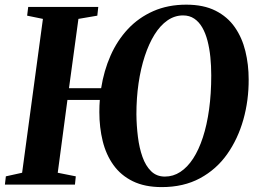

<svg xmlns="http://www.w3.org/2000/svg" viewBox="-24 -772 1076 803"><path d="M652.5 10.5Q581.5 10.5 531.5 -14Q481.5 -38.5 450.5 -81.8Q419.5 -125 405.5 -182Q391.5 -239 391.5 -303.5Q391.5 -318.5 392 -330.5Q392.5 -342.5 393.5 -354H258L217.5 -49.5L293 -34.5L289.5 0H-3.5L0.5 -34.5L68.5 -49.5L155.5 -693L89.5 -706.5L94 -743H387L383 -706.5L304 -693L264.5 -403H399Q410.5 -476.5 438.5 -539.8Q466.5 -603 511.2 -650.8Q556 -698.5 617.2 -725.5Q678.5 -752.5 755 -752.5Q827.5 -752.5 877.5 -727.2Q927.5 -702 958 -658.2Q988.5 -614.5 1002.2 -558.2Q1016 -502 1016 -440Q1016.5 -352.5 993.8 -271.8Q971 -191 926 -127.2Q881 -63.5 812.5 -26.5Q744 10.5 652.5 10.5ZM665.5 -33.5Q700.5 -33.5 730.2 -53Q760 -72.5 783.8 -109Q807.5 -145.5 824.5 -197.5Q841.5 -249.5 850.5 -314.8Q859.5 -380 859.5 -456.5Q859.5 -496.5 855.8 -533.2Q852 -570 843.8 -601.8Q835.5 -633.5 821.8 -657.2Q808 -681 788.2 -694.2Q768.5 -707.5 741.5 -707.5Q706.5 -707.5 676.2 -686.5Q646 -665.5 622.2 -627.2Q598.5 -589 581.5 -537.2Q564.5 -485.5 555.5 -423.8Q546.5 -362 546.5 -294Q547 -246 552.8 -199.8Q558.5 -153.5 571.8 -116Q585 -78.5 608 -56Q631 -33.5 665.5 -33.5Z"/></svg>

Font: Merriweather 72pt
Style: Bold Italic
Weight: 700
Italic angle: -7.8°
Version: Version 2.101